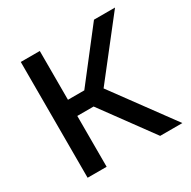

<svg xmlns="http://www.w3.org/2000/svg" viewBox="-154 -838 983 988"><g transform="rotate(-30 337.5 -344.0)"><path d="M92 -688V0H205V-302H302L523 0H655L393 -357L652 -688H527L302 -398H205V-688Z"/></g></svg>

Font: Saira UNSAM Medium
Style: Regular
Weight: 500
Designer: Hector Gatti with collaboration of the Omnibus-Type team
Foundry: Omnibus-Type
Version: Version 0.072;PS 000.072;hotconv 1.0.88;makeotf.lib2.5.64775